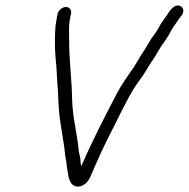

<svg xmlns="http://www.w3.org/2000/svg" viewBox="-20 -678 704 716"><path d="M195 -627 193 -618C190 -603 190 -597 187 -581C184 -543 184 -501 187 -465C192 -424 192 -381 196 -339C197 -304 200 -252 205 -223C209 -198 213 -170 217 -146C221 -126 222 -101 226 -81C229 -69 229 -54 232 -40C236 -15 240 18 272 18C286 17 302 7 309 -5C313 -10 318 -20 324 -35C344 -82 366 -130 389 -175C416 -227 456 -314 487 -360C502 -381 520 -405 532 -427C543 -446 557 -463 568 -484C584 -513 601 -530 615 -558C625 -577 638 -593 650 -611L657 -620C668 -634 664 -648 655 -654C632 -668 612 -637 602 -621C591 -604 579 -591 570 -571C565 -562 556 -551 551 -543C536 -524 523 -495 507 -474C495 -455 485 -435 471 -416C450 -385 437 -368 416 -330C370 -241 323 -151 283 -58C281 -65 280 -74 280 -81C279 -97 275 -103 273 -119L271 -141C263 -199 251 -244 249 -305C248 -381 238 -448 238 -523C238 -555 235 -583 243 -618L245 -627C248 -640 239 -652 226 -652C213 -652 198 -640 195 -627Z"/></svg>

Font: Electronic
Style: BookIt
Weight: 400
Version: Version 1.011